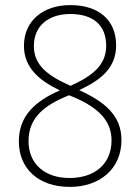

<svg xmlns="http://www.w3.org/2000/svg" viewBox="-20 -815 551 754"><path d="M256 -795C149 -795 74 -733 74 -635C74 -548 136 -498 215 -460C121 -419 54 -362 54 -260C54 -152 132 -81 254 -81C372 -81 457 -152 457 -265C457 -362 390 -416 291 -461C379 -502 436 -550 436 -637C436 -736 368 -795 256 -795ZM256 -760C345 -760 397 -717 397 -635C397 -557 339 -515 257 -478C169 -517 113 -558 113 -634C113 -714 171 -760 256 -760ZM92 -261C92 -355 157 -403 251 -441L273 -432C370 -390 418 -338 418 -264C418 -171 352 -116 253 -116C156 -116 92 -171 92 -261Z"/></svg>

Font: Noto Sans Kannada UI SemiCondensed ExtraLight
Style: Regular
Weight: 200
Width: 4
Designer: Jelle Bosma - Monotype Design Team
Foundry: Monotype Imaging Inc.
Version: Version 2.005